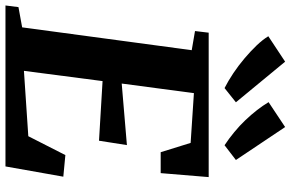

<svg xmlns="http://www.w3.org/2000/svg" viewBox="-208 -862 1062 702"><g transform="rotate(90 323.0 -511.0)"><path d="M-8 0 -2 -47.5 72 -61 155.5 -681 85.5 -693 91.5 -743H619.5L605 -567.5H528.5L494.5 -677L312.5 -689L277.5 -425L502.5 -444L486.5 -342L268.5 -355L231 -67.5L470 -83.5L539 -219L618 -211.5L580.5 0ZM557 -842.5 503 -801Q478 -817.5 454.8 -836.8Q431.5 -856 411.5 -877Q391.5 -898 374.8 -919.5Q358 -941 345.5 -962L436.5 -1022.5ZM346 -842.5 294 -801Q267.5 -814.5 239.5 -833.2Q211.5 -852 185.5 -874Q159.5 -896 138.2 -918.2Q117 -940.5 104.5 -961L197.5 -1022.5Z"/></g></svg>

Font: Merriweather 24pt ExtraBold
Style: Italic
Weight: 800
Italic angle: -7.8°
Version: Version 2.101